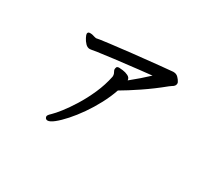

<svg xmlns="http://www.w3.org/2000/svg" viewBox="-105 -755 1209 1054"><g transform="rotate(30 500.0 -227.5)"><path d="M217 -459Q217 -472 232 -472Q240 -472 249 -470Q258 -468 263 -466Q271 -464 272 -464Q273 -464 275 -464Q279 -466 354 -475.5Q429 -485 486 -491Q691 -513 732 -516H736Q754 -516 766 -503Q778 -490 781 -483Q785 -478 785 -471Q785 -455 766 -445Q761 -442 752 -435Q691 -385 628.5 -343Q566 -301 521 -275Q505 -228 479.5 -180Q454 -132 424 -89Q394 -46 364 -12.5Q334 21 309 41Q284 61 269 61Q260 61 255 54Q252 48 252 45Q252 37 260 29L271 18Q286 4 312 -29Q338 -62 367.5 -109.5Q397 -157 421.5 -212.5Q446 -268 458 -326V-336Q458 -339 456 -344.5Q454 -350 450.5 -356Q447 -362 447 -367.5Q447 -373 450 -381Q454 -387 465 -387Q471 -387 488.5 -385Q506 -383 522.5 -375Q539 -367 540 -350Q596 -395 645 -441Q593 -436 417 -415Q351 -407 318.5 -402Q286 -397 282 -396Q278 -395 273 -395Q258 -395 245.5 -408Q233 -421 225 -437Q217 -453 217 -459Z"/></g></svg>

Font: Moon Stars Kai HW
Style: Bold
Weight: 700
Designer: GuiWonder
Version: Version 1.101